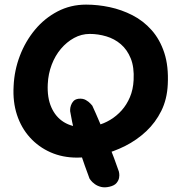

<svg xmlns="http://www.w3.org/2000/svg" viewBox="-20 -676 786 832"><path d="M314 7Q251 7 199 -16Q147 -39 109.5 -80.5Q72 -122 53.5 -178.5Q35 -235 39 -303Q42 -371 66 -434Q90 -497 131.5 -547Q173 -597 229.5 -626.5Q286 -656 353 -656Q404 -656 455.5 -645Q507 -634 554 -610Q601 -586 637 -545.5Q673 -505 692 -447Q711 -389 707 -310Q704 -246 679 -195.5Q654 -145 613.5 -107Q573 -69 522.5 -43.5Q472 -18 418.5 -5.5Q365 7 314 7ZM455 133Q434 138 418 134Q402 130 390.5 121.5Q379 113 373.5 105.5Q368 98 368 98Q346 39 330 -9Q314 -57 303 -102Q292 -147 284 -194Q284 -194 284 -201.5Q284 -209 287.5 -219.5Q291 -230 298.5 -238Q306 -246 320 -248Q339 -250 352 -242.5Q365 -235 372.5 -226.5Q380 -218 380 -218Q394 -188 413 -143Q432 -98 453.5 -44.5Q475 9 495 67Q495 67 496.5 75Q498 83 496 94.5Q494 106 485 117Q476 128 455 133ZM341 -125Q370 -125 400 -132.5Q430 -140 457.5 -156.5Q485 -173 507 -197.5Q529 -222 543 -255Q557 -288 559 -329Q562 -385 546.5 -423Q531 -461 503.5 -484.5Q476 -508 440.5 -518.5Q405 -529 369 -529Q333 -529 301 -511.5Q269 -494 244 -464.5Q219 -435 204 -395.5Q189 -356 187 -312Q184 -253 202.5 -211Q221 -169 256.5 -147Q292 -125 341 -125Z"/></svg>

Font: Sour Gummy Black SemiBold
Style: Regular
Weight: 600
Version: Version 1.000